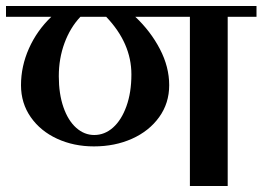

<svg xmlns="http://www.w3.org/2000/svg" viewBox="-32 -620 875 640"><path d="M823 -564H727V0H601V-564H419Q470 -516 501 -456.5Q532 -397 532 -336Q532 -276 498.5 -229.5Q465 -183 408 -157.5Q351 -132 281 -132Q214 -132 158.5 -157.5Q103 -183 70.5 -229.5Q38 -276 38 -336Q38 -399 64.5 -458.5Q91 -518 139 -564H-12V-600H823ZM236 -564Q202 -528 183 -476.5Q164 -425 164 -366Q164 -307 179.5 -262.5Q195 -218 222 -194Q249 -170 282 -170Q317 -170 345 -195Q373 -220 389.5 -266Q406 -312 406 -372Q406 -476 322 -564Z"/></svg>

Font: Arya
Style: Bold
Weight: 700
Designer: Eduardo Rodriguez Tunni, Modular Infotech
Foundry: Eduardo Rodriguez Tunni, Modular Infotech
Version: Version 1.002